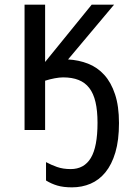

<svg xmlns="http://www.w3.org/2000/svg" viewBox="-20 -556 562 821"><path d="M271 -301.8Q316.9 -299.3 356.7 -283.7Q396.5 -268.1 425.8 -235.8Q455.1 -203.6 471.9 -152.8Q488.8 -102.1 488.8 -29.8Q488.8 43.5 473.4 95.5Q458 147.5 430.9 180.7Q403.8 213.9 367.2 229.5Q330.6 245.1 288.1 245.1Q251 245.1 225.3 237.5Q199.7 230 176.8 215.8V137.2Q198.2 148.9 223.9 158Q249.5 167 282.2 167Q339.8 167 368.4 119.4Q397 71.8 397 -30.8Q397 -82.5 388.4 -119.4Q379.9 -156.2 361.8 -179.7Q343.8 -203.1 315.9 -214.1Q288.1 -225.1 250 -225.1Q234.4 -225.1 213.6 -221.2Q192.9 -217.3 172.9 -210.9V0H85V-536.1H172.9V-291L372.1 -536.1H467.8Z"/></svg>

Font: Genotype
Style: Regular
Weight: 400
Foundry: Ascender Corporation
Version: Version 1.00